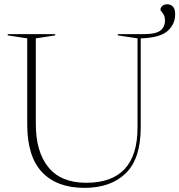

<svg xmlns="http://www.w3.org/2000/svg" viewBox="-20 -876 846 906"><path d="M758.5 -779.5Q758.5 -800.5 747.8 -813.8Q737 -827 737 -830Q737 -840 746 -848Q755 -856 769.5 -856Q784.5 -856 795.5 -845.2Q806.5 -834.5 806.5 -809Q806.5 -760.5 769.8 -729Q733 -697.5 644 -695V-274.5Q644 -127 573.2 -58.2Q502.5 10.5 378.5 10.5Q249 10.5 178.8 -63.2Q108.5 -137 108.5 -289V-695L16.5 -709V-715H240.5V-709L149 -695V-291.5Q149 -159 208.8 -86.2Q268.5 -13.5 387 -13.5Q629 -13.5 629 -274.5V-695L536 -709V-715H661.5Q715 -715 736.8 -731.8Q758.5 -748.5 758.5 -779.5Z"/></svg>

Font: Newsreader Display ExtraLight
Style: Regular
Weight: 275
Designer: Hugues Gentile
Foundry: Production Type
Version: Version 1.002